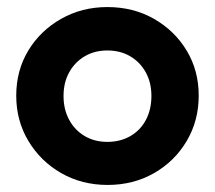

<svg xmlns="http://www.w3.org/2000/svg" viewBox="-20 -514 609 544"><path d="M285 10Q212 10 153.5 -23.5Q95 -57 60.5 -114.5Q26 -172 26 -243Q26 -314 60 -370.5Q94 -427 153 -460.5Q212 -494 284 -494Q358 -494 416.5 -460.5Q475 -427 509 -370.5Q543 -314 543 -243Q543 -172 509 -114.5Q475 -57 416.5 -23.5Q358 10 285 10ZM284 -112Q321 -112 349.5 -128.5Q378 -145 393.5 -174.5Q409 -204 409 -242Q409 -280 393 -309Q377 -338 349 -354.5Q321 -371 284 -371Q248 -371 220 -354.5Q192 -338 176 -309Q160 -280 160 -242Q160 -204 176 -174.5Q192 -145 220 -128.5Q248 -112 284 -112Z"/></svg>

Font: Outfit SemiBold
Style: Regular
Weight: 600
Designer: Rodrigo Fuenzalida
Foundry: fragTYPE
Version: Version 1.100;gftools[0.9.27]